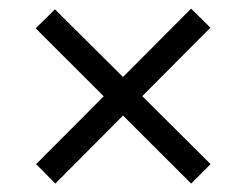

<svg xmlns="http://www.w3.org/2000/svg" viewBox="-20 -586 570 444"><path d="M467 -206.5 422 -161.5 62.5 -520.5 107 -564.5ZM108 -161.5 63.5 -206.5 422 -566 466.5 -522Z"/></svg>

Font: Public Sans Thin Light
Style: Regular
Weight: 300
Version: Version 1.007